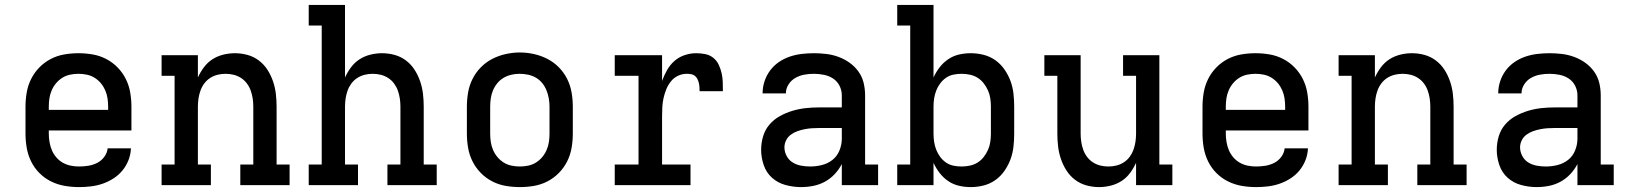

<svg xmlns="http://www.w3.org/2000/svg" viewBox="-20 -755 6640 783"><path d="M302 8Q273 8 244 3Q215 -2 188.5 -15Q162 -28 141 -49Q120 -70 107 -96.5Q94 -123 89 -152Q84 -181 84 -210V-320Q84 -349 89 -378Q94 -407 107 -433Q120 -459 140.5 -480Q161 -501 187 -514.5Q213 -528 242 -533Q271 -538 300 -538Q329 -538 358 -533Q387 -528 413 -514.5Q439 -501 459.5 -480Q480 -459 493 -433Q506 -407 511 -378Q516 -349 516 -320V-223H179V-210Q179 -193 182 -175.5Q185 -158 191.5 -142.5Q198 -127 209.5 -113.5Q221 -100 236 -91.5Q251 -83 268 -79.5Q285 -76 302 -76Q321 -76 340 -79Q359 -82 376 -90.5Q393 -99 405 -115Q417 -131 419 -150H514Q513 -125 504 -102Q495 -79 479.5 -60Q464 -41 443 -27.5Q422 -14 399 -6Q376 2 351.5 5Q327 8 302 8ZM421 -307V-320Q421 -337 418.5 -354Q416 -371 409 -387Q402 -403 391 -416Q380 -429 365.5 -438Q351 -447 334 -450.5Q317 -454 300 -454Q283 -454 266 -450.5Q249 -447 234.5 -438Q220 -429 209 -416Q198 -403 191 -387Q184 -371 181.5 -354Q179 -337 179 -320V-307Z M639 0V-84H692V-446H639V-530H787V-439Q797 -461 811.5 -480.5Q826 -500 846 -513Q866 -526 890 -532Q914 -538 938 -538Q964 -538 989.5 -531Q1015 -524 1036 -508Q1057 -492 1071 -470Q1085 -448 1093.5 -423Q1102 -398 1105 -372Q1108 -346 1108 -320V-84H1161V0H960V-84H1013V-320Q1013 -337 1010.5 -353.5Q1008 -370 1002.5 -385.5Q997 -401 987 -414.5Q977 -428 963 -437Q949 -446 933 -450Q917 -454 900 -454Q883 -454 867 -450Q851 -446 837 -437Q823 -428 813 -414.5Q803 -401 797.5 -385.5Q792 -370 789.5 -353.5Q787 -337 787 -320V-84H840V0Z M1239 0V-84H1292V-651H1239V-735H1387V-439Q1397 -461 1411.5 -480.5Q1426 -500 1446 -513Q1466 -526 1490 -532Q1514 -538 1538 -538Q1564 -538 1589.5 -531Q1615 -524 1636 -508Q1657 -492 1671 -470Q1685 -448 1693.5 -423Q1702 -398 1705 -372Q1708 -346 1708 -320V-84H1761V0H1560V-84H1613V-320Q1613 -337 1610.5 -353.5Q1608 -370 1602.5 -385.5Q1597 -401 1587 -414.5Q1577 -428 1563 -437Q1549 -446 1533 -450Q1517 -454 1500 -454Q1483 -454 1467 -450Q1451 -446 1437 -437Q1423 -428 1413 -414.5Q1403 -401 1397.5 -385.5Q1392 -370 1389.5 -353.5Q1387 -337 1387 -320V-84H1440V0Z M2100 8Q2071 8 2042 3Q2013 -2 1987 -15.5Q1961 -29 1940.5 -50Q1920 -71 1907 -97Q1894 -123 1889 -152Q1884 -181 1884 -210V-320Q1884 -349 1889 -378Q1894 -407 1907 -433Q1920 -459 1940.5 -480Q1961 -501 1987 -514.5Q2013 -528 2042 -534.5Q2071 -541 2100 -541Q2129 -541 2158 -534.5Q2187 -528 2213 -514.5Q2239 -501 2259.5 -480Q2280 -459 2293 -433Q2306 -407 2311 -378Q2316 -349 2316 -320V-210Q2316 -181 2311 -152Q2306 -123 2293 -97Q2280 -71 2259.5 -50Q2239 -29 2213 -15.5Q2187 -2 2158 3Q2129 8 2100 8ZM2100 -76Q2117 -76 2134 -79.5Q2151 -83 2165.5 -92Q2180 -101 2191 -114Q2202 -127 2209 -143Q2216 -159 2218.5 -176Q2221 -193 2221 -210V-320Q2221 -337 2218 -354Q2215 -371 2208.5 -387Q2202 -403 2191 -416.5Q2180 -430 2165 -438.5Q2150 -447 2133 -450.5Q2116 -454 2098 -454Q2081 -454 2064.5 -450Q2048 -446 2033.5 -437.5Q2019 -429 2008 -415.5Q1997 -402 1990.5 -386.5Q1984 -371 1981.5 -354Q1979 -337 1979 -320V-210Q1979 -193 1981.5 -176Q1984 -159 1991 -143Q1998 -127 2009 -114Q2020 -101 2034.5 -92Q2049 -83 2066 -79.5Q2083 -76 2100 -76Z M2487 0V-84H2584V-446H2487V-530H2680V-425Q2688 -447 2700 -468.5Q2712 -490 2730 -506Q2748 -522 2771.5 -530Q2795 -538 2819 -538Q2837 -538 2855.5 -534.5Q2874 -531 2888.5 -519.5Q2903 -508 2911 -491Q2919 -474 2923 -456Q2927 -438 2927.5 -419.5Q2928 -401 2928 -383H2833Q2833 -391 2832.5 -399.5Q2832 -408 2830 -416.5Q2828 -425 2824 -433Q2820 -441 2813.5 -446Q2807 -451 2798.5 -452.5Q2790 -454 2781 -454Q2762 -454 2745 -446Q2728 -438 2716 -423Q2704 -408 2697 -390.5Q2690 -373 2686 -355Q2682 -337 2681 -318.5Q2680 -300 2680 -281V-84H2796V0Z M3247 8Q3215 8 3183.5 -0.5Q3152 -9 3128.5 -30Q3105 -51 3094.5 -82Q3084 -113 3084 -144Q3084 -172 3092 -199Q3100 -226 3118 -247Q3136 -268 3160.5 -281.5Q3185 -295 3211.5 -303Q3238 -311 3265.5 -314Q3293 -317 3321 -317H3413V-366Q3413 -387 3403.5 -405.5Q3394 -424 3377 -435Q3360 -446 3339.5 -450Q3319 -454 3299 -454Q3279 -454 3260 -450.5Q3241 -447 3224 -437.5Q3207 -428 3196 -411Q3185 -394 3185 -375Q3185 -374 3185 -374Q3185 -374 3185 -374H3090Q3090 -375 3090 -375Q3090 -375 3090 -375Q3090 -400 3098 -424Q3106 -448 3121 -468Q3136 -488 3156.5 -502Q3177 -516 3200.5 -524Q3224 -532 3249 -535Q3274 -538 3299 -538Q3324 -538 3349.5 -535Q3375 -532 3399.5 -523Q3424 -514 3445 -499Q3466 -484 3481 -463Q3496 -442 3502 -417Q3508 -392 3508 -366V-84H3561V0H3413V-86Q3401 -63 3383.5 -44.5Q3366 -26 3344 -14Q3322 -2 3297 3Q3272 8 3247 8ZM3284 -76Q3308 -76 3332 -82Q3356 -88 3375 -103Q3394 -118 3403.5 -141.5Q3413 -165 3413 -189V-233H3321Q3306 -233 3291 -232Q3276 -231 3261 -228Q3246 -225 3232 -220Q3218 -215 3205.5 -206Q3193 -197 3186 -183Q3179 -169 3179 -154Q3179 -136 3188 -119Q3197 -102 3212.5 -92.5Q3228 -83 3246.5 -79.5Q3265 -76 3284 -76Z M3939 8Q3914 8 3890.5 2.5Q3867 -3 3847 -16.5Q3827 -30 3812 -49.5Q3797 -69 3787 -91V0H3639V-84H3692V-651H3639V-735H3787V-439Q3797 -461 3812 -480.5Q3827 -500 3847 -513.5Q3867 -527 3890.5 -532.5Q3914 -538 3939 -538Q3965 -538 3991 -531.5Q4017 -525 4039 -509.5Q4061 -494 4076.5 -471.5Q4092 -449 4101 -424.5Q4110 -400 4113 -373.5Q4116 -347 4116 -320V-210Q4116 -183 4113 -156.5Q4110 -130 4101 -105.5Q4092 -81 4076.5 -58.5Q4061 -36 4039 -20.5Q4017 -5 3991 1.5Q3965 8 3939 8ZM3901 -76Q3918 -76 3935 -79.5Q3952 -83 3966.5 -92Q3981 -101 3991.5 -114.5Q4002 -128 4009 -143.5Q4016 -159 4018.5 -176Q4021 -193 4021 -210V-320Q4021 -337 4018.5 -354Q4016 -371 4009 -386.5Q4002 -402 3991.5 -415.5Q3981 -429 3966.5 -438Q3952 -447 3935 -450.5Q3918 -454 3901 -454Q3884 -454 3867.5 -450.5Q3851 -447 3837.5 -437.5Q3824 -428 3814 -414.5Q3804 -401 3798 -385.5Q3792 -370 3789.5 -353.5Q3787 -337 3787 -320V-210Q3787 -193 3789.5 -176.5Q3792 -160 3798 -144.5Q3804 -129 3814 -115.5Q3824 -102 3837.5 -92.5Q3851 -83 3867.5 -79.5Q3884 -76 3901 -76Z M4462 8Q4436 8 4410.5 1Q4385 -6 4364 -22Q4343 -38 4329 -60Q4315 -82 4306.5 -107Q4298 -132 4295 -158Q4292 -184 4292 -210V-446H4239V-530H4387V-210Q4387 -193 4389.5 -176.5Q4392 -160 4397.5 -144.5Q4403 -129 4413 -115.5Q4423 -102 4437 -93Q4451 -84 4467 -80Q4483 -76 4500 -76Q4517 -76 4533 -80Q4549 -84 4563 -93Q4577 -102 4587 -115.5Q4597 -129 4602.5 -144.5Q4608 -160 4610.5 -176.5Q4613 -193 4613 -210V-446H4560V-530H4708V-84H4761V0H4613V-91Q4603 -69 4588.5 -49.5Q4574 -30 4554 -17Q4534 -4 4510 2Q4486 8 4462 8Z M5102 8Q5073 8 5044 3Q5015 -2 4988.5 -15Q4962 -28 4941 -49Q4920 -70 4907 -96.5Q4894 -123 4889 -152Q4884 -181 4884 -210V-320Q4884 -349 4889 -378Q4894 -407 4907 -433Q4920 -459 4940.5 -480Q4961 -501 4987 -514.5Q5013 -528 5042 -533Q5071 -538 5100 -538Q5129 -538 5158 -533Q5187 -528 5213 -514.5Q5239 -501 5259.5 -480Q5280 -459 5293 -433Q5306 -407 5311 -378Q5316 -349 5316 -320V-223H4979V-210Q4979 -193 4982 -175.5Q4985 -158 4991.5 -142.5Q4998 -127 5009.5 -113.5Q5021 -100 5036 -91.5Q5051 -83 5068 -79.5Q5085 -76 5102 -76Q5121 -76 5140 -79Q5159 -82 5176 -90.5Q5193 -99 5205 -115Q5217 -131 5219 -150H5314Q5313 -125 5304 -102Q5295 -79 5279.5 -60Q5264 -41 5243 -27.5Q5222 -14 5199 -6Q5176 2 5151.5 5Q5127 8 5102 8ZM5221 -307V-320Q5221 -337 5218.5 -354Q5216 -371 5209 -387Q5202 -403 5191 -416Q5180 -429 5165.5 -438Q5151 -447 5134 -450.5Q5117 -454 5100 -454Q5083 -454 5066 -450.5Q5049 -447 5034.5 -438Q5020 -429 5009 -416Q4998 -403 4991 -387Q4984 -371 4981.5 -354Q4979 -337 4979 -320V-307Z M5439 0V-84H5492V-446H5439V-530H5587V-439Q5597 -461 5611.5 -480.5Q5626 -500 5646 -513Q5666 -526 5690 -532Q5714 -538 5738 -538Q5764 -538 5789.5 -531Q5815 -524 5836 -508Q5857 -492 5871 -470Q5885 -448 5893.5 -423Q5902 -398 5905 -372Q5908 -346 5908 -320V-84H5961V0H5760V-84H5813V-320Q5813 -337 5810.5 -353.5Q5808 -370 5802.5 -385.5Q5797 -401 5787 -414.5Q5777 -428 5763 -437Q5749 -446 5733 -450Q5717 -454 5700 -454Q5683 -454 5667 -450Q5651 -446 5637 -437Q5623 -428 5613 -414.5Q5603 -401 5597.5 -385.5Q5592 -370 5589.5 -353.5Q5587 -337 5587 -320V-84H5640V0Z M6247 8Q6215 8 6183.5 -0.5Q6152 -9 6128.5 -30Q6105 -51 6094.5 -82Q6084 -113 6084 -144Q6084 -172 6092 -199Q6100 -226 6118 -247Q6136 -268 6160.5 -281.5Q6185 -295 6211.5 -303Q6238 -311 6265.5 -314Q6293 -317 6321 -317H6413V-366Q6413 -387 6403.5 -405.5Q6394 -424 6377 -435Q6360 -446 6339.5 -450Q6319 -454 6299 -454Q6279 -454 6260 -450.5Q6241 -447 6224 -437.5Q6207 -428 6196 -411Q6185 -394 6185 -375Q6185 -374 6185 -374Q6185 -374 6185 -374H6090Q6090 -375 6090 -375Q6090 -375 6090 -375Q6090 -400 6098 -424Q6106 -448 6121 -468Q6136 -488 6156.5 -502Q6177 -516 6200.5 -524Q6224 -532 6249 -535Q6274 -538 6299 -538Q6324 -538 6349.5 -535Q6375 -532 6399.5 -523Q6424 -514 6445 -499Q6466 -484 6481 -463Q6496 -442 6502 -417Q6508 -392 6508 -366V-84H6561V0H6413V-86Q6401 -63 6383.5 -44.5Q6366 -26 6344 -14Q6322 -2 6297 3Q6272 8 6247 8ZM6284 -76Q6308 -76 6332 -82Q6356 -88 6375 -103Q6394 -118 6403.5 -141.5Q6413 -165 6413 -189V-233H6321Q6306 -233 6291 -232Q6276 -231 6261 -228Q6246 -225 6232 -220Q6218 -215 6205.5 -206Q6193 -197 6186 -183Q6179 -169 6179 -154Q6179 -136 6188 -119Q6197 -102 6212.5 -92.5Q6228 -83 6246.5 -79.5Q6265 -76 6284 -76Z"/></svg>

Font: Iosevka Curly Slab MdEx
Style: Regular
Weight: 500
Width: 7
Monospace: yes
Designer: Belleve Invis
Foundry: Belleve Invis
Version: Version 11.1.0; ttfautohint (v1.8.3)